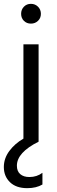

<svg xmlns="http://www.w3.org/2000/svg" viewBox="-45 -738 298 1000"><path d="M153 -703Q168 -688 168 -666Q168 -644 153 -629.5Q138 -615 116 -615Q94 -615 79.5 -629.5Q65 -644 65 -666Q65 -688 79.5 -703Q94 -718 116 -718Q138 -718 153 -703ZM176 223Q144 242 97 242Q39 242 7 211Q-25 180 -25 132Q-25 87 3.5 48.5Q32 10 77 -16V-507H156V0Q43 56 43 125Q43 154 60.5 169Q78 184 108 184Q147 184 176 162Z"/></svg>

Font: Hind Siliguri
Style: Regular
Weight: 400
Designer: Jyotish Sonowal
Foundry: Indian Type Foundry
Version: Version 1.001;PS 1.0;hotconv 1.0.86;makeotf.lib2.5.63406; tt